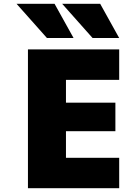

<svg xmlns="http://www.w3.org/2000/svg" viewBox="-20 -990 710 1010"><path d="M227 -790 67 -970H267L367 -790ZM467 -790 307 -970H507L607 -790ZM587 -450V-300H327V-160H607V0H127V-730H607V-570H327V-450Z"/></svg>

Font: M PLUS 1p Black
Style: Regular
Weight: 900
Version: Version 1.061